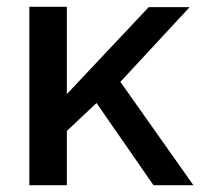

<svg xmlns="http://www.w3.org/2000/svg" viewBox="-20 -543 588 563"><path d="M333 -303 536 -522H416L176 -267V-523H66V0H176V-159L263 -241L430 0H547Z"/></svg>

Font: RT Raleway SemiBold
Style: Regular
Weight: 400
Designer: Matt McInerney, Pablo Impallari, Rodrigo Fuenzalida — Edited by Milan Moffatt in April 2016
Foundry: Matt McInerney, Pablo Impallari, Rodrigo Fuenzalida — Edited by Milan Moffatt in April 2016
Version: Version 3.001